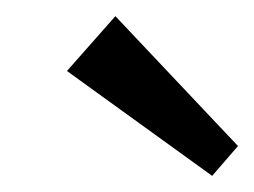

<svg xmlns="http://www.w3.org/2000/svg" viewBox="-20 -806 315 238"><path d="M275 -625 243 -588 63 -718 123 -786Z"/></svg>

Font: Pathway Extreme SemiCondensed
Style: Italic
Weight: 400
Width: 4
Italic angle: -8°
Version: Version 1.001;gftools[0.9.26]